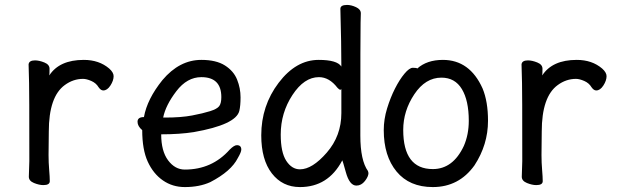

<svg xmlns="http://www.w3.org/2000/svg" viewBox="-20 -735 2540 779"><path d="M156 16Q139 16 118 7.5Q97 -1 97 -18L99 -81Q99 -378 98 -398Q96 -454 96 -474Q98 -490 122 -490Q139 -490 160 -481.5Q181 -473 181 -456Q181 -436 180 -429Q221 -492 320 -492Q382 -492 423 -457Q441 -441 441 -426Q441 -408 428 -388Q415 -368 399 -368Q389 -368 380 -381Q370 -398 350.5 -406.5Q331 -415 317 -415Q277 -415 243 -390Q178 -343 178 -201Q177 -163 177 -106Q177 -75 179.5 -46Q182 -17 182 0Q182 16 156 16Z M730 24Q680 24 641 -3Q602 -30 579.5 -79Q557 -128 557 -207Q538 -223 538 -241Q538 -260 564 -260Q577 -333 639 -410Q708 -492 797 -492Q857 -492 892.5 -469.5Q928 -447 942 -412Q956 -377 956 -340Q956 -306 951 -285Q937 -229 766 -199Q709 -190 634 -190Q634 -122 662 -84.5Q690 -47 730 -47Q840 -47 912 -128Q930 -146 941 -146Q959 -146 959 -128Q959 -118 945 -94Q918 -40 833 4Q789 24 730 24ZM642 -258H650Q715 -258 759.5 -266.5Q804 -275 832.5 -284Q861 -293 869.5 -304.5Q878 -316 878 -341Q878 -422 797 -422Q739 -422 695.5 -365Q652 -308 642 -258Z M1197 24Q1126 24 1083 -31.5Q1040 -87 1040 -186Q1040 -306 1110.5 -399Q1181 -492 1273 -492Q1348 -492 1365 -465Q1365 -555 1361 -699Q1361 -715 1388 -715Q1405 -715 1424.5 -706Q1444 -697 1444 -681Q1444 -669 1443 -643.5Q1442 -618 1442 -185Q1442 -84 1473 -41L1475 -33Q1475 -19 1460.5 -0.5Q1446 18 1426 18Q1398 18 1383 -37Q1370 -85 1368 -85V-83Q1311 24 1197 24ZM1197 -48Q1247 -48 1306 -116Q1365 -184 1365 -276V-376Q1365 -371 1361 -371Q1356 -371 1349 -379Q1316 -422 1274 -422Q1214 -422 1166.5 -349.5Q1119 -277 1119 -189Q1119 -117 1141.5 -82.5Q1164 -48 1197 -48Z M1736 24Q1641 24 1589 -39Q1537 -102 1537 -207Q1537 -251 1550.5 -295Q1564 -339 1582.5 -375.5Q1601 -412 1621 -436Q1641 -460 1655 -460Q1671 -460 1673 -457Q1712 -492 1777 -492Q1886 -492 1938 -376Q1960 -323 1960 -245Q1960 -148 1905 -64Q1842 24 1736 24ZM1736 -49Q1818 -49 1862 -143Q1882 -189 1882 -245Q1882 -327 1854 -373.5Q1826 -420 1771 -420Q1706 -420 1661 -352.5Q1616 -285 1616 -208Q1616 -49 1736 -49Z M2156 16Q2139 16 2118 7.5Q2097 -1 2097 -18L2099 -81Q2099 -378 2098 -398Q2096 -454 2096 -474Q2098 -490 2122 -490Q2139 -490 2160 -481.5Q2181 -473 2181 -456Q2181 -436 2180 -429Q2221 -492 2320 -492Q2382 -492 2423 -457Q2441 -441 2441 -426Q2441 -408 2428 -388Q2415 -368 2399 -368Q2389 -368 2380 -381Q2370 -398 2350.5 -406.5Q2331 -415 2317 -415Q2277 -415 2243 -390Q2178 -343 2178 -201Q2177 -163 2177 -106Q2177 -75 2179.5 -46Q2182 -17 2182 0Q2182 16 2156 16Z"/></svg>

Font: LXGW WenKai Mono TC
Style: Bold
Weight: 700
Designer: LXGW / Fontworks Inc.
Foundry: LXGW / Fontworks Inc.
Version: Version 1.330